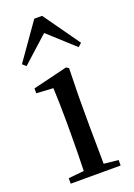

<svg xmlns="http://www.w3.org/2000/svg" viewBox="-153 -866 644 925"><g transform="rotate(-20 168.5 -403.5)"><path d="M303 -605 321 -621 189 -807H149L18 -621L36 -605L170 -726ZM121 0H298V-28L224 -36L222 -230V-382L225 -526L212 -534L35 -491V-466L121 -461C123 -411 125 -362 125 -294V-230C125 -176 124 -92 122 -36L42 -28V0Z"/></g></svg>

Font: Noto Serif HK Medium
Style: Regular
Weight: 500
Designer: Ryoko NISHIZUKA 西塚涼子 (kana & ideographs); Frank Grießhammer (Latin, Greek & Cyrillic); Wenlong ZHANG 张文龙 (bopomofo); San
Foundry: Adobe
Version: Version 2.001;hotconv 1.1.0;makeotfexe 2.6.0